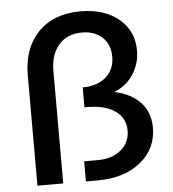

<svg xmlns="http://www.w3.org/2000/svg" viewBox="-53 -796 760 844"><g transform="rotate(-5 327.0 -373.5)"><path d="M78.1 0V-487.8Q78.1 -606.4 146.2 -676.8Q214.4 -747.1 333 -747.1Q436.5 -747.1 501.2 -694.3Q565.9 -641.6 565.9 -554.2Q565.9 -495.6 534.4 -448.2Q502.9 -400.9 450.2 -380.9Q521 -366.7 563.5 -323Q606 -279.3 606 -210Q606 -117.2 533.7 -58.6Q461.4 0 342.8 0H292V-88.9H352.1Q416 -88.9 455.1 -121.8Q494.1 -154.8 494.1 -207Q494.1 -262.7 449 -293.9Q403.8 -325.2 327.1 -325.2H314V-413.1Q378.4 -413.1 416.7 -446.5Q455.1 -480 455.1 -536.1Q455.1 -590.3 421.1 -622.1Q387.2 -653.8 331.1 -653.8Q266.6 -653.8 229.2 -611.3Q191.9 -568.8 191.9 -496.1V0Z"/></g></svg>

Font: Trueno
Style: Regular
Weight: 400
Designer: Julieta Ulanovsky
Foundry: Julieta Ulanovsky
Version: Version 3.001b | FøM Fix